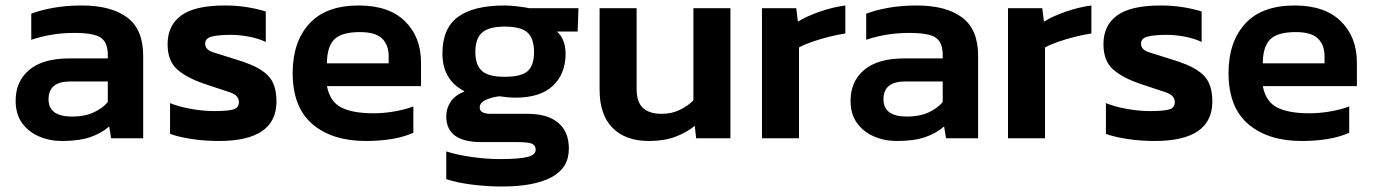

<svg xmlns="http://www.w3.org/2000/svg" viewBox="-20 -504 5004 700"><path d="M206 10Q161 10 122.5 -6.5Q84 -23 60.5 -55.5Q37 -88 37 -137Q37 -207 86.5 -249Q136 -291 233 -291H373V-304Q373 -348 348.5 -366Q324 -384 250 -384Q169 -384 94 -359V-454Q127 -467 174.5 -475.5Q222 -484 278 -484Q385 -484 443.5 -440.5Q502 -397 502 -301V0H385L378 -43Q350 -18 309 -4Q268 10 206 10ZM243 -79Q288 -79 321 -94Q354 -109 373 -132V-207H236Q157 -207 157 -142Q157 -79 243 -79Z M778 10Q725 10 677 2.5Q629 -5 600 -16V-128Q635 -114 679 -106.5Q723 -99 760 -99Q810 -99 830.5 -105Q851 -111 851 -132Q851 -156 819.5 -167Q788 -178 726 -198Q661 -220 626 -251Q591 -282 591 -343Q591 -411 640.5 -447.5Q690 -484 800 -484Q844 -484 883 -477.5Q922 -471 949 -462V-351Q922 -364 887 -370.5Q852 -377 822 -377Q779 -377 753.5 -371Q728 -365 728 -345Q728 -323 755.5 -314Q783 -305 841 -287Q898 -270 930 -250Q962 -230 975 -202.5Q988 -175 988 -134Q988 10 778 10Z M1314 10Q1191 10 1119 -51.5Q1047 -113 1047 -238Q1047 -351 1107.5 -417.5Q1168 -484 1288 -484Q1398 -484 1456.5 -426.5Q1515 -369 1515 -276V-190H1172Q1183 -133 1224.5 -112Q1266 -91 1342 -91Q1380 -91 1419.5 -98Q1459 -105 1487 -116V-20Q1454 -5 1410 2.5Q1366 10 1314 10ZM1172 -273H1397V-299Q1397 -340 1373 -363.5Q1349 -387 1292 -387Q1225 -387 1198.5 -360Q1172 -333 1172 -273Z M1809 176Q1756 176 1700.5 169Q1645 162 1607 149V48Q1647 61 1701 68.5Q1755 76 1802 76Q1871 76 1902 68.5Q1933 61 1933 42Q1933 26 1919.5 20Q1906 14 1863 14H1734Q1607 14 1607 -80Q1607 -109 1623 -133Q1639 -157 1674 -171Q1593 -212 1593 -309Q1593 -401 1650 -442.5Q1707 -484 1819 -484Q1842 -484 1869.5 -480.5Q1897 -477 1911 -474H2089L2086 -389H2011Q2042 -360 2042 -308Q2042 -235 1996 -191.5Q1950 -148 1860 -148Q1844 -148 1829.5 -149.5Q1815 -151 1800 -153Q1770 -149 1749.5 -139Q1729 -129 1729 -112Q1729 -89 1770 -89H1904Q1976 -89 2015 -56.5Q2054 -24 2054 38Q2054 108 1991 142Q1928 176 1809 176ZM1820 -224Q1880 -224 1903.5 -244.5Q1927 -265 1927 -314Q1927 -363 1903.5 -385Q1880 -407 1820 -407Q1763 -407 1738 -385.5Q1713 -364 1713 -314Q1713 -268 1736.5 -246Q1760 -224 1820 -224Z M2346 10Q2261 10 2213.5 -37.5Q2166 -85 2166 -177V-474H2301V-180Q2301 -132 2324 -110.5Q2347 -89 2393 -89Q2428 -89 2457.5 -103Q2487 -117 2508 -138V-474H2643V0H2518L2513 -45Q2483 -21 2442.5 -5.5Q2402 10 2346 10Z M2758 0V-474H2883L2889 -425Q2921 -445 2968.5 -461.5Q3016 -478 3062 -484V-382Q3035 -378 3003 -370Q2971 -362 2942 -352Q2913 -342 2893 -331V0Z M3250 10Q3205 10 3166.5 -6.5Q3128 -23 3104.5 -55.5Q3081 -88 3081 -137Q3081 -207 3130.5 -249Q3180 -291 3277 -291H3417V-304Q3417 -348 3392.5 -366Q3368 -384 3294 -384Q3213 -384 3138 -359V-454Q3171 -467 3218.5 -475.5Q3266 -484 3322 -484Q3429 -484 3487.5 -440.5Q3546 -397 3546 -301V0H3429L3422 -43Q3394 -18 3353 -4Q3312 10 3250 10ZM3287 -79Q3332 -79 3365 -94Q3398 -109 3417 -132V-207H3280Q3201 -207 3201 -142Q3201 -79 3287 -79Z M3655 0V-474H3780L3786 -425Q3818 -445 3865.5 -461.5Q3913 -478 3959 -484V-382Q3932 -378 3900 -370Q3868 -362 3839 -352Q3810 -342 3790 -331V0Z M4190 10Q4137 10 4089 2.5Q4041 -5 4012 -16V-128Q4047 -114 4091 -106.5Q4135 -99 4172 -99Q4222 -99 4242.5 -105Q4263 -111 4263 -132Q4263 -156 4231.5 -167Q4200 -178 4138 -198Q4073 -220 4038 -251Q4003 -282 4003 -343Q4003 -411 4052.5 -447.5Q4102 -484 4212 -484Q4256 -484 4295 -477.5Q4334 -471 4361 -462V-351Q4334 -364 4299 -370.5Q4264 -377 4234 -377Q4191 -377 4165.5 -371Q4140 -365 4140 -345Q4140 -323 4167.5 -314Q4195 -305 4253 -287Q4310 -270 4342 -250Q4374 -230 4387 -202.5Q4400 -175 4400 -134Q4400 10 4190 10Z M4726 10Q4603 10 4531 -51.5Q4459 -113 4459 -238Q4459 -351 4519.5 -417.5Q4580 -484 4700 -484Q4810 -484 4868.5 -426.5Q4927 -369 4927 -276V-190H4584Q4595 -133 4636.5 -112Q4678 -91 4754 -91Q4792 -91 4831.5 -98Q4871 -105 4899 -116V-20Q4866 -5 4822 2.5Q4778 10 4726 10ZM4584 -273H4809V-299Q4809 -340 4785 -363.5Q4761 -387 4704 -387Q4637 -387 4610.5 -360Q4584 -333 4584 -273Z"/></svg>

Font: Kanit Medium
Style: Regular
Weight: 500
Designer: Katatrad Team
Foundry: CadsonDemak
Version: Version 2.000; ttfautohint (v1.8.3)